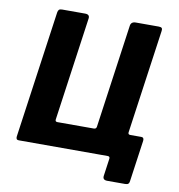

<svg xmlns="http://www.w3.org/2000/svg" viewBox="-93 -827 975 1045"><g transform="rotate(10 394.5 -304.5)"><path d="M56.4 0Q40.2 0 42.7 -19.3L141.8 -721.3Q143.5 -732 148.4 -737Q153.2 -742 166.1 -742H292.8Q319.5 -742 316.1 -718.7L235.5 -146.5Q234 -134.1 246.9 -134.1H447.9Q461.3 -134.1 463 -146.8L543.6 -718.7Q546.7 -742 573.1 -742H699.9Q712.7 -742 716.9 -737Q721 -732 719.3 -721.3L620.1 -19.3Q617.7 0 601.6 0ZM569.3 133.4Q543 133.4 546.1 110.2L559.8 12.7Q561.2 0 548.1 0H487L638 -146.8Q636.5 -134.1 649.7 -134.1H710.4Q726.5 -134.1 724.1 -114.8L691.9 112.8Q690.9 123.5 685.6 128.5Q680.4 133.4 667.6 133.4Z"/></g></svg>

Font: Libre Franklin Thin
Style: Italic
Weight: 100
Italic angle: -8°
Designer: Pablo Impallari, Rodrigo Fuenzalida, Nhung Nguyen
Foundry: Impallari Type
Version: Version 3.000